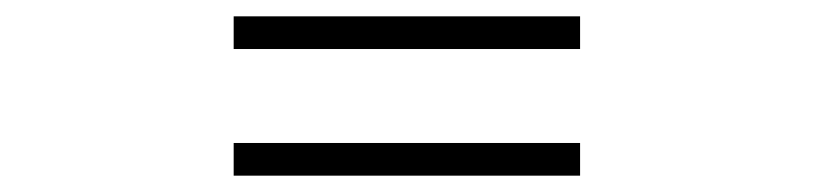

<svg xmlns="http://www.w3.org/2000/svg" viewBox="-20 -481 996 235"><path d="M266 -421H690V-461H266ZM266 -306V-266H690V-306Z"/></svg>

Font: Kinto Sans
Style: Bold
Weight: 700
Designer: Authors: Ryoko NISHIZUKA  (kana & ideographs); Paul D. Hunt (Latin, Greek & Cyrillic); Wenlong ZHANG  (bopomofo); Sandol
Foundry: Adobe Systems Incorporated, ookami Inc.
Version: Version 0.001